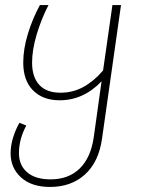

<svg xmlns="http://www.w3.org/2000/svg" viewBox="-20 -540 575 760"><path d="M459 -520 384 8Q371 101 316.5 150.5Q262 200 178 200Q105 200 63.5 162.5Q22 125 22 67Q22 36 32 4Q42 -28 57 -54L84 -43Q55 11 55 66Q55 114 87.5 142Q120 170 180 170Q251 170 295 127.5Q339 85 351 4L382 -218Q310 -143 216 -143Q150 -143 111 -182Q72 -221 72 -292Q72 -346 90.5 -406.5Q109 -467 138 -520H172Q144 -466 125.5 -404.5Q107 -343 107 -292Q107 -235 135.5 -204Q164 -173 219 -173Q269 -173 310.5 -196Q352 -219 388 -261L425 -520Z"/></svg>

Font: FiraGO UltraLight
Style: Italic
Weight: 200
Italic angle: -8°
Designer: bBox Type GmbH
Foundry: bBox Type GmbH
Version: Version 1.001